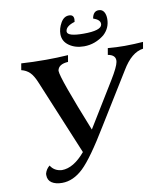

<svg xmlns="http://www.w3.org/2000/svg" viewBox="-107 -1029 1066 1216"><g transform="rotate(-10 426.5 -421.5)"><path d="M193.8 96.7Q152.3 96.7 127.4 80.3Q102.5 64 102.5 30.3L103 21.5Q110.8 -7.3 133.8 -25.4Q157.2 13.2 206.1 16.6Q281.2 16.6 356.4 -72.8L157.7 -551.3Q137.2 -602.1 115.2 -623Q93.3 -644 62 -651.4L69.3 -693.8Q139.2 -689 229 -689Q299.3 -689 370.1 -693.8L362.8 -651.4Q301.3 -647.9 293.9 -607.9V-605Q293.9 -560.5 437 -203.6L612.8 -490.2Q659.7 -566.9 665 -598.1L666 -608.4Q666 -643.1 618.7 -651.4L626 -693.8Q679.7 -689 733.9 -689Q797.9 -689.5 852.5 -693.8L845.2 -651.4Q770 -641.6 708.5 -538.1L507.3 -212.4Q394.5 -25.9 330.1 35.4Q265.6 96.7 193.8 96.7ZM480.5 -731Q424.3 -731 385 -758.8Q345.7 -786.6 345.7 -833Q345.7 -868.7 366 -904.5Q386.2 -940.4 419.4 -940.4Q449.7 -940.4 449.7 -910.6Q449.7 -904.3 447.8 -894Q392.6 -877.4 387.7 -846.7L387.2 -842.3Q387.2 -810.5 491.2 -810.5Q604 -810.5 610.4 -847.7L610.8 -853.5Q610.8 -879.4 566.9 -894.5Q575.2 -940.4 609.9 -940.4Q632.3 -940.4 643.6 -922.9Q654.8 -905.3 654.8 -877Q654.8 -817.9 611.3 -778.3Q552.2 -731 480.5 -731Z"/></g></svg>

Font: Kelvinch
Style: Bold Italic
Weight: 700
Italic angle: -10°
Designer: Paul James Miller
Foundry: High-Logic / Made with FontCreator
Version: Version 3.30 September 23, 2016